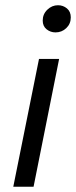

<svg xmlns="http://www.w3.org/2000/svg" viewBox="-20 -710 289 730"><path d="M30.5 0 128.3 -486H204.8L107.6 0ZM191 -586.8Q172 -586.8 157.2 -598.6Q142.4 -610.5 142.4 -631.7Q142.4 -656.3 160 -673.2Q177.6 -690.1 200.5 -690.1Q219.9 -690.1 234.5 -678Q249.1 -666 249.1 -643.9Q249.1 -619.4 232 -603.1Q215 -586.8 191 -586.8Z"/></svg>

Font: Source Sans 3 VF
Style: Italic
Weight: 200
Italic angle: -11°
Designer: Paul D. Hunt
Foundry: Adobe Systems Incorporated
Version: Version 3.042;hotconv 1.0.118;makeotfexe 2.5.65603